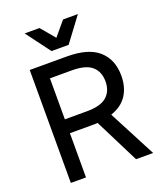

<svg xmlns="http://www.w3.org/2000/svg" viewBox="-163 -1014 945 1118"><g transform="rotate(-20 310.0 -455.0)"><path d="M346 -275Q337 -274 328 -274Q319 -274 310 -274H174V0H80V-700H310Q444 -700 507 -643Q570 -586 570 -487Q570 -416 537.5 -366Q505 -316 437 -293L590 0H484ZM174 -614V-360H310Q396 -360 434 -393.5Q472 -427 472 -487Q472 -547 434 -580.5Q396 -614 310 -614ZM125 -910H217L290 -823L363 -910H455L343 -760H237Z"/></g></svg>

Font: PT Root UI Web Medium
Style: Regular
Weight: 500
Designer: Vitaly Kuzmin
Foundry: ParaType Ltd.
Version: Version 1.001W